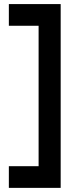

<svg xmlns="http://www.w3.org/2000/svg" viewBox="-20 -742 393 930"><path d="M273.9 -722.2V168H22.9V63H167V-617.2H22.9V-722.2Z"/></svg>

Font: Human Sans Medium
Style: Regular
Weight: 500
Designer: Tim Radville
Foundry: Continuum
Version: Version 1.000;FEAKit 1.0